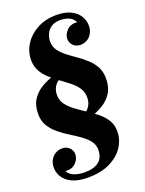

<svg xmlns="http://www.w3.org/2000/svg" viewBox="-172 -763 836 1104"><g transform="rotate(-20 246.5 -210.5)"><path d="M231 -550Q231 -519 247.5 -495.5Q264 -472 290.5 -451.5Q317 -431 346 -411Q375 -391 401.5 -367Q428 -343 444.5 -312.5Q461 -282 461 -241Q461 -188 438.5 -153Q416 -118 380 -96.5Q344 -75 302 -62Q260 -49 222 -40L226 -75Q276 -85 299 -111Q322 -137 322 -175Q322 -208 305.5 -233Q289 -258 262.5 -279Q236 -300 207 -321Q178 -342 151.5 -365.5Q125 -389 108.5 -418.5Q92 -448 92 -487Q92 -538 120 -582Q148 -626 198.5 -653.5Q249 -681 316 -681Q370 -681 404.5 -663.5Q439 -646 455.5 -618.5Q472 -591 472 -561Q472 -534 461 -514Q450 -494 431.5 -483Q413 -472 390 -472Q363 -472 346 -489Q329 -506 329 -530Q329 -557 352.5 -581Q376 -605 416 -601Q403 -627 378.5 -636.5Q354 -646 328 -646Q292 -646 270.5 -630.5Q249 -615 240 -592.5Q231 -570 231 -550ZM279 130Q279 98 260.5 74.5Q242 51 213 30.5Q184 10 151.5 -10Q119 -30 90 -54Q61 -78 42.5 -108.5Q24 -139 24 -181Q24 -234 46.5 -268.5Q69 -303 105 -324.5Q141 -346 183 -359Q225 -372 263 -381L259 -346Q209 -336 186 -310.5Q163 -285 163 -247Q163 -214 181.5 -189Q200 -164 229 -142.5Q258 -121 290.5 -100Q323 -79 352 -55.5Q381 -32 399.5 -2.5Q418 27 418 67Q418 117 389.5 161Q361 205 305.5 232.5Q250 260 169 260Q111 260 74 242.5Q37 225 20 197.5Q3 170 3 140Q3 113 14 93Q25 73 44 62Q63 51 85 51Q112 51 129 68Q146 85 146 109Q146 136 123 160Q100 184 59 180Q72 205 100 215Q128 225 161 225Q202 225 226 214.5Q250 204 261.5 188.5Q273 173 276 157Q279 141 279 130Z"/></g></svg>

Font: Brygada 1918
Style: Italic
Weight: 400
Italic angle: -8°
Designer: Mateusz Machalski | Borys Kosmynka | Przemek Hoffer
Foundry: NIEPODLEGLA 2018
Version: Version 3.006